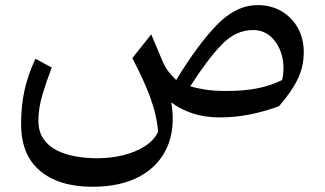

<svg xmlns="http://www.w3.org/2000/svg" viewBox="-20 -440 1246 737"><path d="M821.8 10.7Q765.6 10.7 718.3 -5.1Q670.9 -21 637.7 -46.9Q653.8 53.2 621.3 125.7Q588.9 198.2 515.6 237.5Q442.4 276.9 335.4 276.9Q206.1 276.9 133.5 215.6Q61 154.3 61 36.6Q61 -35.6 74.5 -95.2Q87.9 -154.8 116.2 -214.4L178.7 -180.7Q159.2 -130.9 143.3 -78.1Q127.4 -25.4 127.4 22.9Q127.4 65.4 147 93.5Q166.5 121.6 199.2 137.7Q231.9 153.8 272 160.6Q312 167.5 352.5 167.5Q404.8 167.5 452.6 155.8Q500.5 144 536.1 121.3Q571.8 98.6 586.9 65.4Q581.5 0.5 555.9 -68.4Q530.3 -137.2 487.8 -216.8L560.5 -308.1L602.5 -208.5Q613.8 -182.1 625.7 -166.5Q637.7 -150.9 656.2 -132.8Q739.3 -269 812.7 -344.7Q886.2 -420.4 969.2 -420.4Q1020 -420.4 1060.1 -397.2Q1100.1 -374 1123 -333Q1146 -292 1146 -239.3Q1146 -185.1 1122.8 -136.5Q1099.6 -87.9 1050.8 -32.2Q994.6 -11.7 938.5 -0.5Q882.3 10.7 821.8 10.7ZM1063 -132.8Q1073.7 -181.6 1062.3 -225.6Q1050.8 -269.5 1022 -297.1Q993.2 -324.7 951.2 -324.7Q884.8 -324.7 830.3 -268.1Q775.9 -211.4 710.4 -108.9Q734.9 -101.1 769.5 -95.9Q804.2 -90.8 848.1 -90.8Q919.4 -90.8 970 -101.3Q1020.5 -111.8 1063 -132.8Z"/></svg>

Font: Pinar-DS1-FD Medium
Style: Regular
Weight: 500
Designer: Amin Abedi
Version: Version 3.000